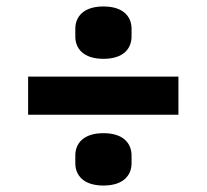

<svg xmlns="http://www.w3.org/2000/svg" viewBox="-20 -602 640 594"><path d="M532 -247V-365H67V-247ZM300 -28C362 -28 387 -60 387 -97V-121C387 -158 362 -190 300 -190C238 -190 213 -158 213 -121V-97C213 -60 238 -28 300 -28ZM300 -420C362 -420 387 -452 387 -489V-513C387 -550 362 -582 300 -582C238 -582 213 -550 213 -513V-489C213 -452 238 -420 300 -420Z"/></svg>

Font: LVC Sans
Style: Bold
Weight: 700
Designer: Mike Abbink, Paul van der Laan, Pieter van Rosmalen
Foundry: Bold Monday
Version: Version 3.0